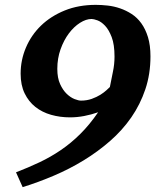

<svg xmlns="http://www.w3.org/2000/svg" viewBox="-20 -707 639 790"><path d="M451.2 -474.1Q451.2 -523.9 439.5 -554.4Q427.7 -585 412.1 -601.3Q396.5 -617.7 380.9 -623.3Q365.2 -628.9 356.9 -628.9Q334 -628.9 309.1 -613Q284.2 -597.2 263.4 -569.6Q242.7 -542 229.2 -504.4Q215.8 -466.8 215.8 -423.8Q215.8 -386.2 227.3 -361.1Q238.8 -335.9 254.6 -320.8Q270.5 -305.7 286.9 -299.3Q303.2 -293 313 -293Q337.4 -293 357.7 -300.3Q377.9 -307.6 393.1 -317.1Q408.2 -326.7 418.2 -335.9Q428.2 -345.2 432.1 -349.1Q438 -380.9 444.6 -411.6Q451.2 -442.4 451.2 -474.1ZM599.1 -475.1Q599.1 -402.3 578.1 -339.8Q557.1 -277.3 520.3 -224.1Q483.4 -170.9 433.1 -127Q382.8 -83 324.5 -47.4Q266.1 -11.7 201.9 15.6Q137.7 43 73.2 63L45.9 2Q96.7 -17.6 142.6 -39.3Q188.5 -61 230.5 -89.6Q272.5 -118.2 310.5 -156Q348.6 -193.8 383.8 -245.1Q356 -235.4 326.4 -229.7Q296.9 -224.1 268.1 -224.1Q227.1 -224.1 190.2 -234.6Q153.3 -245.1 125.5 -267.1Q97.7 -289.1 81.3 -323Q64.9 -356.9 64.9 -403.8Q64.9 -460 86.7 -511.2Q108.4 -562.5 148.7 -601.6Q189 -640.6 246.1 -663.8Q303.2 -687 374 -687Q397.5 -687 423.3 -684.1Q449.2 -681.2 474.1 -672.6Q499 -664.1 521.7 -649.4Q544.4 -634.8 561.5 -611.1Q578.6 -587.4 588.9 -554Q599.1 -520.5 599.1 -475.1Z"/></svg>

Font: Charis SIL APac
Style: Bold Italic
Weight: 700
Italic angle: -11°
Foundry: SIL International
Version: Version 5.000